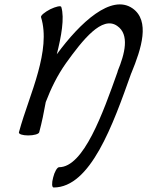

<svg xmlns="http://www.w3.org/2000/svg" viewBox="-20 -587 653 852"><path d="M162 -511C185 -437 172 -351 149 -267C125 -178 88 -89 64 0C62 8 80 14 105 14C130 14 152 8 154 0C166 -45 175 -89 183 -134C206 -194 234 -252 273 -307C347 -410 433 -519 500 -472C556 -434 534 -348 502 -271V-269C436 -83 351 155 242 155C234 155 222 175 216 200C209 225 210 245 218 245C382 245 481 -33 562 -261C562 -262 563 -262 563 -263C608 -372 647 -495 568 -550C474 -615 336 -488 232 -346C252 -425 267 -507 252 -556C250 -563 228 -558 203 -546C178 -533 160 -518 162 -511Z"/></svg>

Font: Nupuram Condensed Oblique
Style: Regular
Weight: 400
Width: 3
Designer: Santhosh Thottingal (santhosh.thottingal@gmail.com)
Foundry: SMC
Version: Version 1.000